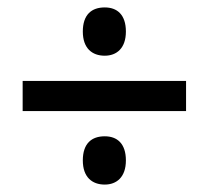

<svg xmlns="http://www.w3.org/2000/svg" viewBox="-20 -611 564 517"><path d="M262 -461C294 -461 319 -481 319 -526C319 -572 295 -591 262 -591C227 -591 203 -572 203 -526C203 -481 228 -461 262 -461ZM41 -312H481V-393H41ZM262 -114C294 -114 319 -134 319 -179C319 -225 295 -244 262 -244C227 -244 203 -225 203 -179C203 -134 228 -114 262 -114Z"/></svg>

Font: Noto Sans Gujarati SemiCondensed Medium
Style: Regular
Weight: 500
Width: 4
Designer: Jelle Bosma - Monotype Design Team, Universal Thirst
Foundry: Monotype Imaging Inc.
Version: Version 2.106